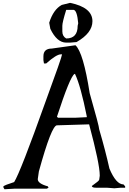

<svg xmlns="http://www.w3.org/2000/svg" viewBox="-20 -1319 909 1358"><path d="M513.7 -999Q569.3 -948.2 614.3 -660.2Q681.6 -424.8 681.6 -404.3Q725.6 -253.9 753.9 -127Q800.8 -14.6 853.5 -14.6L865.2 -1V8.8H833L789.1 12.7L737.3 8.8H662.1Q632.8 8.8 629.9 -1V-3.9Q681.6 -40 681.6 -47.9L685.5 -75.2V-79.1Q685.5 -159.2 610.4 -439.5L382.8 -432.6Q344.7 -432.6 254.9 -106.4L247.1 -51.8Q247.1 -20.5 318.4 -1L323.2 8.8L310.5 15.6H80.1L11.7 19.5L3.9 5.9V-1Q12.7 -9.8 80.1 -31.2Q124 -100.6 302.7 -601.6Q418.9 -918.9 418.9 -934.6H410.2Q378.9 -934.6 306.6 -870.1H291L287.1 -893.6V-920.9Q287.1 -975.6 346.7 -975.6ZM382.8 -493.2 390.6 -486.3H513.7L593.8 -490.2V-496.1Q550.8 -710.9 510.7 -795.9H506.8Q474.6 -775.4 382.8 -493.2ZM475.6 -1298.8Q633.8 -1266.6 633.8 -1168.9Q633.8 -1085.9 521.5 -1021.5L475.6 -1017.6H448.2Q382.8 -1017.6 335.9 -1115.2L328.1 -1158.2Q357.4 -1252 417 -1284.2ZM448.2 -1249Q420.9 -1161.1 420.9 -1136.7V-1096.7Q420.9 -1062.5 448.2 -1046.9Q529.3 -1046.9 529.3 -1136.7L533.2 -1154.3Q525.4 -1243.2 502 -1249Z"/></svg>

Font: EG Dragon Caps 
Style: Regular
Weight: 400
Designer: Bill Roach / W.K. Roach
Version: Version 1.00 April 18, 2012, initial release